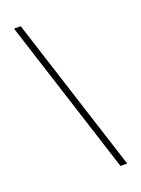

<svg xmlns="http://www.w3.org/2000/svg" viewBox="-171 -805 792 1077"><g transform="rotate(-20 225.0 -266.0)"><path d="M56.2 -730H96.2L394 198.2H354Z"/></g></svg>

Font: Flanker Steampunk
Style: Regular
Weight: 400
Designer: Alexey Kryukov, Leonardo Di Lena
Foundry: Alexey Kryukov, Leonardo Di Lena
Version: 1.210